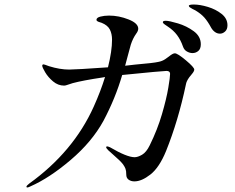

<svg xmlns="http://www.w3.org/2000/svg" viewBox="-20 -816 1040 850"><path d="M987 -704Q987 -686 976.5 -676.5Q966 -667 954 -667Q942 -667 932 -674Q922 -681 915 -693Q900 -721 885 -738Q870 -755 845 -770Q839 -773 832 -776.5Q825 -780 820.5 -783.5Q816 -787 816 -790Q816 -796 838 -796Q865 -796 900 -785.5Q935 -775 961 -754.5Q987 -734 987 -704ZM840 -508Q840 -501 831 -490Q822 -479 818 -474Q805 -456 803 -442Q769 -281 715 -147Q685 -74 646 -43.5Q607 -13 575 -13Q560 -13 549.5 -20.5Q539 -28 539 -43Q539 -60 535.5 -69Q532 -78 525 -88Q514 -103 478 -134L459 -151Q450 -160 450 -164Q450 -168 454 -168Q458 -168 467 -164Q542 -120 576 -120Q590 -120 609 -131Q628 -142 643 -173Q677 -242 697 -310.5Q717 -379 725 -427Q733 -475 733 -489Q733 -502 717 -502Q701 -502 521 -484Q491 -381 438 -281Q387 -188 293 -108Q199 -28 115 9Q105 14 101 14Q97 14 97 11Q97 6 109 -3Q305 -144 395 -344Q426 -413 445 -475Q437 -473 434 -473Q347 -460 302 -448Q291 -445 280.5 -441Q270 -437 264 -437Q237 -437 215 -455.5Q193 -474 180 -496Q167 -518 167 -525Q167 -531 173 -531Q176 -531 197 -523Q245 -508 286 -508Q316 -508 458 -518Q476 -590 476 -640Q476 -666 466.5 -685Q457 -704 430 -715Q424 -717 419 -718.5Q414 -720 410.5 -722.5Q407 -725 407 -728Q407 -738 424.5 -742.5Q442 -747 463 -747Q506 -747 549 -730Q592 -713 592 -689Q592 -679 583 -667Q568 -646 559 -618Q557 -613 546 -570Q543 -561 540.5 -549.5Q538 -538 534 -525L578 -530Q660 -537 681 -542Q698 -545 712 -554.5Q726 -564 728 -566Q745 -580 754 -580Q766 -580 803 -549Q840 -518 840 -508ZM869 -620Q869 -600 858 -590.5Q847 -581 832 -581Q820 -581 807.5 -588Q795 -595 790 -610Q780 -639 764 -660.5Q748 -682 722 -699Q718 -702 709.5 -707.5Q701 -713 701 -718Q701 -724 714 -724Q729 -724 767.5 -712.5Q806 -701 837.5 -678Q869 -655 869 -620Z"/></svg>

Font: Shippori Mincho Medium
Style: Regular
Weight: 500
Designer: FONTDASU
Foundry: FONTDASU / Google Inc. / but / Adobe
Version: Version 3.110; ttfautohint (v1.8.3)